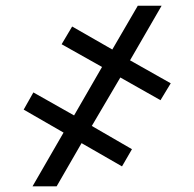

<svg xmlns="http://www.w3.org/2000/svg" viewBox="-20 -657 685 677"><path d="M303.7 -212.9 445.3 -130.9 410.2 -70.3 267.6 -152.3 179.7 0H94.7L204.1 -189.5L63.5 -270.5L97.7 -331.1L241.2 -250L339.8 -420.9L197.3 -501L234.4 -563.5L376 -482.4L465.8 -636.7H549.8L438.5 -444.3L582 -363.3L545.9 -303.7L404.3 -383.8Z"/></svg>

Font: Pretendard
Style: Bold
Weight: 700
Designer: Base glyphs from Inter by Rasmus Andersson; Hangeul glyphs from Noto Sans CJK(Source Han Sans) by Jang Soo-young and Kan
Foundry: Kil Hyung-jin
Version: Version 1.309